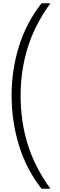

<svg xmlns="http://www.w3.org/2000/svg" viewBox="-20 -886 368 1174"><path d="M51 -302Q51 -460 96.5 -604.5Q142 -749 234 -866H288Q192 -733 149 -593.5Q106 -454 106 -301Q106 -146 148.5 -6.5Q191 133 288 268H234Q142 151 96.5 4.5Q51 -142 51 -302Z"/></svg>

Font: Noto Sans Telugu UI ExtraCondensed Light
Style: Regular
Weight: 300
Width: 2
Designer: Jelle Bosma - Monotype Design Team
Foundry: Monotype Imaging Inc.
Version: Version 2.005; ttfautohint (v1.8.4.7-5d5b)